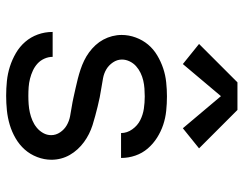

<svg xmlns="http://www.w3.org/2000/svg" viewBox="-106 -698 811 640"><g transform="rotate(90 300.0 -377.5)"><path d="M299 8Q274 8 249.5 5.5Q225 3 201.5 -4.5Q178 -12 156.5 -24.5Q135 -37 119 -55.5Q103 -74 94.5 -97.5Q86 -121 86 -146Q86 -146 86 -146.5Q86 -147 86 -147H169Q169 -147 169 -147Q169 -147 169 -147Q169 -133 175 -119.5Q181 -106 191.5 -96.5Q202 -87 215 -81Q228 -75 242 -71.5Q256 -68 270 -67Q284 -66 299 -66Q313 -66 327 -67Q341 -68 354.5 -71Q368 -74 381 -79.5Q394 -85 405 -94Q416 -103 423 -115.5Q430 -128 430 -142Q430 -158 420.5 -172Q411 -186 397 -194Q383 -202 367.5 -205Q352 -208 336 -210.5Q320 -213 304.5 -216.5Q289 -220 273 -223.5Q257 -227 241.5 -231Q226 -235 211 -240Q196 -245 181.5 -252Q167 -259 154 -268.5Q141 -278 130 -290Q119 -302 111.5 -316Q104 -330 100 -345.5Q96 -361 96 -377Q96 -401 104.5 -424Q113 -447 128 -465Q143 -483 164 -495.5Q185 -508 207.5 -515.5Q230 -523 254 -525.5Q278 -528 301 -528Q325 -528 349 -525.5Q373 -523 395.5 -515.5Q418 -508 438.5 -495Q459 -482 474.5 -464Q490 -446 498 -423Q506 -400 506 -376Q506 -376 506 -375.5Q506 -375 506 -375H423Q423 -375 423 -375Q423 -375 423 -375Q423 -395 410.5 -412.5Q398 -430 380 -439Q362 -448 342 -451Q322 -454 301 -454Q288 -454 274.5 -453Q261 -452 248 -449Q235 -446 222.5 -440Q210 -434 200 -425Q190 -416 184 -403.5Q178 -391 178 -378Q178 -362 187.5 -348Q197 -334 210.5 -326Q224 -318 240 -315Q256 -312 272 -309.5Q288 -307 303.5 -304Q319 -301 334.5 -297Q350 -293 365.5 -289Q381 -285 396.5 -280Q412 -275 426 -268Q440 -261 453 -251.5Q466 -242 477 -230Q488 -218 496 -204Q504 -190 508 -174.5Q512 -159 512 -143Q512 -119 503 -95.5Q494 -72 478 -54Q462 -36 440.5 -23.5Q419 -11 395.5 -4Q372 3 347.5 5.5Q323 8 299 8ZM407 -581 300 -708 193 -581 126 -635 254 -763H346L474 -635Z"/></g></svg>

Font: Iosevka Meiseki Sans
Style: Regular
Weight: 400
Monospace: yes
Designer: Belleve Invis
Foundry: Belleve Invis
Version: Version 11.2.6; ttfautohint (v1.8.4)